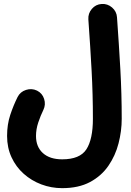

<svg xmlns="http://www.w3.org/2000/svg" viewBox="-20 -686 678 992"><path d="M16.6 16.6Q16.6 -43 33 -92.3Q49.3 -141.6 70.8 -184.6Q84.5 -211.9 114.3 -221.4Q144 -231 171.4 -217.8Q198.7 -204.1 208 -174.8Q217.3 -145.5 204.1 -118.2Q189.5 -88.4 177.7 -53.2Q166 -18.1 166 16.6Q166 72.8 201.7 105Q237.3 137.2 301.3 137.2Q393.1 137.2 426.5 85.2Q460 33.2 460 -72.3Q460 -196.3 453.4 -319.8Q446.8 -443.4 436.5 -585.9Q434.6 -616.7 454.6 -640.1Q474.6 -663.6 505.4 -665.5Q535.6 -667.5 559.1 -647.2Q582.5 -627 584.5 -596.7Q594.7 -454.1 601.8 -327.9Q608.9 -201.7 608.9 -72.3Q608.9 -8.8 592.5 54.7Q576.2 118.2 540 170.7Q503.9 223.1 445.1 254.6Q386.2 286.1 301.3 286.1Q245.1 286.1 193.8 266.8Q142.6 247.6 102.5 211.9Q62.5 176.3 39.6 126.7Q16.6 77.1 16.6 16.6Z"/></svg>

Font: Mikhak-FD ExtraBold
Style: Regular
Weight: 800
Designer: Amin Abedi
Version: Version 3.2